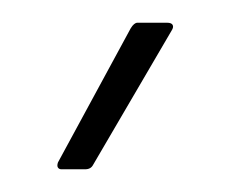

<svg xmlns="http://www.w3.org/2000/svg" viewBox="-20 -709 202 169"><path d="M34 -560Q32 -560 31 -561.5Q30 -563 31 -566L95 -684Q98 -689 101 -689H127Q131 -689 132 -687Q133 -685 131 -682L62 -564Q60 -560 55 -560Z"/></svg>

Font: Sofia Sans Extra Condensed ExtraLight
Style: Regular
Weight: 250
Designer: Botio Nikoltchev, Ani Petrova
Foundry: lettersoup
Version: Version 4.101